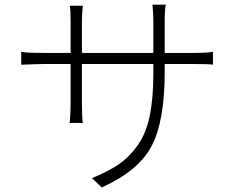

<svg xmlns="http://www.w3.org/2000/svg" viewBox="-20 -787 1040 843"><path d="M703.1 -554.7H835Q890.6 -554.7 915 -559.6V-502.9Q903.3 -505.9 835 -505.9H703.1V-469.7Q703.1 -255.9 646 -146.5Q588.9 -37.1 426.8 36.1L383.8 -4.9Q455.1 -34.2 500.5 -64.9Q545.9 -95.7 583 -147Q620.1 -198.2 636.7 -275.4Q653.3 -352.5 653.3 -462.9V-505.9H339.8V-329.1Q339.8 -262.7 343.8 -247.1H286.1Q286.1 -248 287.1 -261.7Q288.1 -275.4 289.1 -294.9Q290 -314.5 290 -329.1V-505.9H168Q150.4 -505.9 127.9 -504.9Q105.5 -503.9 89.8 -503.4Q74.2 -502.9 73.2 -502.9V-559.6Q92.8 -554.7 168 -554.7H290V-700.2Q290 -746.1 286.1 -761.7H343.8Q343.8 -760.7 342.8 -752Q341.8 -743.2 340.8 -729Q339.8 -714.8 339.8 -701.2V-554.7H653.3V-692.4Q653.3 -709 652.3 -726.6Q651.4 -744.1 650.4 -754.9Q649.4 -765.6 649.4 -766.6H708Q703.1 -747.1 703.1 -692.4Z"/></svg>

Font: Gen Shin Gothic Light
Style: Regular
Weight: 200
Designer: [Source Han Sans]
Ryoko NISHIZUKA  (kana & ideographs); Paul D. Hunt (Latin, Greek & Cyrillic); Wenlong ZHANG  (bopomofo
Version: Version 1.002.20150607